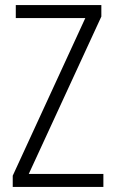

<svg xmlns="http://www.w3.org/2000/svg" viewBox="-20 -734 452 754"><path d="M386 0V-51H93L378 -669V-714H42V-663H315L30 -44V0Z"/></svg>

Font: Noto Sans Kannada Condensed Light
Style: Regular
Weight: 300
Width: 3
Designer: Jelle Bosma - Monotype Design Team
Foundry: Monotype Imaging Inc.
Version: Version 2.005